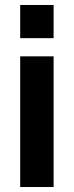

<svg xmlns="http://www.w3.org/2000/svg" viewBox="-20 -750 295 770"><path d="M195 -730H61V-597H195ZM195 -524H61V0H195Z"/></svg>

Font: RT Raleway Bold
Style: Regular
Weight: 400
Designer: Matt McInerney, Pablo Impallari, Rodrigo Fuenzalida — Edited by Milan Moffatt in April 2016
Foundry: Matt McInerney, Pablo Impallari, Rodrigo Fuenzalida — Edited by Milan Moffatt in April 2016
Version: Version 3.001